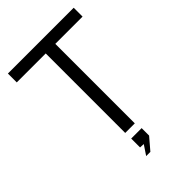

<svg xmlns="http://www.w3.org/2000/svg" viewBox="-262 -826 1111 1111"><g transform="rotate(-45 293.5 -271.0)"><path d="M24.5 -650.5V-723H563V-650.5H340V0H261.5V-650.5ZM252.5 180.5 292 121.5 263 120V47.5H348.5V108.5L287 180.5Z"/></g></svg>

Font: Public Sans Thin Light
Style: Regular
Weight: 300
Version: Version 1.007